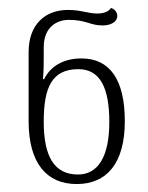

<svg xmlns="http://www.w3.org/2000/svg" viewBox="-20 -844 372 483"><path d="M173 -381C249 -381 294 -434 294 -539C294 -644 256 -697 185 -697C139 -697 107 -677 91 -645H88C90 -664 90 -687 90 -703V-725C90 -776 123 -794 153 -794C198 -794 206 -780 238 -780C259 -780 275 -789 275 -804C275 -813 269 -821 259 -824C254 -815 241 -810 225 -810C200 -810 185 -819 151 -819C95 -819 52 -784 52 -713V-539C52 -434 97 -381 173 -381ZM176 -405C116 -405 90 -451 90 -538C90 -623 110 -670 177 -670C232 -670 255 -623 255 -537C255 -449 226 -405 176 -405Z"/></svg>

Font: Noto Serif Georgian ExtraLight
Style: Regular
Weight: 200
Designer: Monotype Design Team, Akaki Razmadze
Foundry: Google LLC
Version: Version 2.003